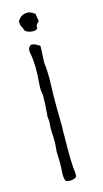

<svg xmlns="http://www.w3.org/2000/svg" viewBox="-111 -748 411 767"><g transform="rotate(-15 94.5 -364.5)"><path d="M110 -652V-641Q104 -630 80 -634.5Q56 -639 55 -656Q44 -670 47 -689Q49 -690 53.5 -696Q58 -702 62 -704Q71 -711 91 -711Q101 -710 118 -698Q118 -693 123 -668Q122 -665 117 -660.5Q112 -656 110 -652ZM107 -44V-30Q103 -21 87.5 -19Q72 -17 62 -22Q58 -30 57 -39Q56 -48 57 -62.5Q58 -77 58 -80Q59 -93 58 -115.5Q57 -138 57 -145Q57 -150 58.5 -162Q60 -174 60 -180Q60 -198 58 -238Q58 -243 59 -253Q60 -263 60 -268Q60 -272 59 -279Q58 -286 58 -290L62 -340Q62 -374 63 -377Q58 -391 60 -424Q67 -498 58 -547Q51 -573 68 -583Q78 -584 90 -578Q91 -576 97.5 -573.5Q104 -571 104 -566Q104 -555 102.5 -533.5Q101 -512 101 -501Q101 -496 102.5 -485.5Q104 -475 104 -470Q106 -432 104 -402Q104 -396 103.5 -386Q103 -376 103 -370Q102 -341 104 -233Q103 -230 103 -194Q101 -80 107 -44Z"/></g></svg>

Font: FuturaRenner Light
Style: Regular
Weight: 300
Designer: BSozoo
Foundry: BSozoo
Version: Version 1.001;PS 001.001;hotconv 1.0.70;makeotf.lib2.5.58329